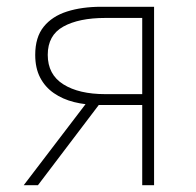

<svg xmlns="http://www.w3.org/2000/svg" viewBox="-20 -547 580 567"><path d="M400 0V-237H272Q233 -237 199 -245.5Q165 -254 139 -272Q113 -290 98.5 -318Q84 -346 84 -385Q84 -437 109 -468Q134 -499 178 -513Q222 -527 279 -527H435V0ZM291 -269H400V-494H291Q213 -494 167 -468.5Q121 -443 121 -385Q121 -327 167 -298Q213 -269 291 -269ZM50 0 243 -253 274 -240 92 0Z"/></svg>

Font: Shanggu Sans SC VF
Style: Regular
Weight: 250
Designer: GuiWonder
Version: Version 1.021